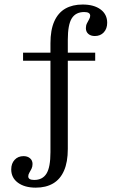

<svg xmlns="http://www.w3.org/2000/svg" viewBox="-20 -651 533 865"><path d="M83.9 -377.4V-413.7H408.9V-377.4ZM285.5 20.2Q285.5 79 268.5 117.7Q251.6 156.5 219.4 175.4Q187.1 194.4 141.1 194.4Q91.1 194.4 60.9 172.2Q30.6 150 30.6 112.1Q30.6 85.5 46 69Q61.3 52.4 86.3 52.4Q104 52.4 115.3 62.1Q126.6 71.8 126.6 87.9Q126.6 100 121.8 109.7Q116.9 119.4 112.1 127.4Q107.3 135.5 107.3 143.5Q107.3 159.7 133.9 159.7Q171.8 159.7 189.5 131Q207.3 102.4 207.3 34.7V-456.5Q207.3 -516.1 224.6 -554.8Q241.9 -593.5 274.2 -612.1Q306.5 -630.6 352.4 -630.6Q403.2 -630.6 433.1 -608.5Q462.9 -586.3 462.9 -548.4Q462.9 -521.8 447.6 -505.2Q432.3 -488.7 407.3 -488.7Q388.7 -488.7 377.8 -498.4Q366.9 -508.1 366.9 -524.2Q366.9 -536.3 371.8 -546Q376.6 -555.6 381.5 -564.1Q386.3 -572.6 386.3 -579.8Q386.3 -596.8 359.7 -596.8Q321 -596.8 303.2 -568.1Q285.5 -539.5 285.5 -471.8Z"/></svg>

Font: Playfair 9pt
Style: Regular
Weight: 400
Designer: Claus Eggers Sørensen
Foundry: Claus Eggers Sørensen
Version: Version 2.203